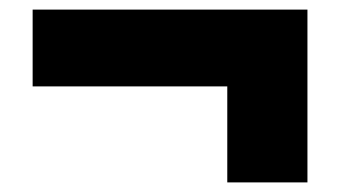

<svg xmlns="http://www.w3.org/2000/svg" viewBox="-20 -480 706 400"><path d="M453.5 -100V-300H48V-460H620.5V-100Z"/></svg>

Font: Encode Sans Black
Style: Regular
Weight: 900
Designer: Multiple Designers
Foundry: Impallari Type
Version: Version 3.002; ttfautohint (v1.8.3) -l 8 -r 50 -G 200 -x 14 